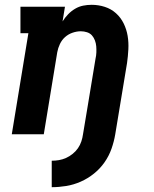

<svg xmlns="http://www.w3.org/2000/svg" viewBox="-20 -558 640 798"><path d="M195 220V110Q210 110 225 107.5Q240 105 254.5 98.5Q269 92 282 81.5Q295 71 304 58Q313 45 318 30Q323 15 325 0Q330 -30 335 -60Q340 -90 345 -120L377 -314Q380 -327 380.5 -340Q381 -353 380 -365.5Q379 -378 374.5 -390Q370 -402 362 -411Q354 -420 341.5 -424Q329 -428 316 -428Q299 -428 281.5 -422Q264 -416 250.5 -404Q237 -392 229 -375Q221 -358 218 -341L162 0H29L98 -420H65V-530H250L240 -469Q250 -485 263 -498.5Q276 -512 292 -521.5Q308 -531 325.5 -534.5Q343 -538 361 -538Q389 -538 415.5 -529.5Q442 -521 462 -503Q482 -485 494 -460.5Q506 -436 510.5 -409Q515 -382 513.5 -353Q512 -324 508 -296L459 0Q454 30 443.5 60Q433 90 414.5 116.5Q396 143 370.5 163.5Q345 184 315.5 197Q286 210 255.5 215Q225 220 195 220Z"/></svg>

Font: Iosevka Slab XBdEx
Style: Italic
Weight: 800
Width: 7
Italic angle: -9°
Monospace: yes
Designer: Belleve Invis
Foundry: Belleve Invis
Version: Version 11.1.1; ttfautohint (v1.8.3)